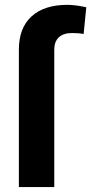

<svg xmlns="http://www.w3.org/2000/svg" viewBox="-20 -759 384 779"><path d="M56.6 0V-557.6Q56.6 -645.5 107.9 -692.4Q159.2 -739.3 252.9 -739.3Q286.1 -739.3 330.1 -729.5L319.3 -621.1Q299.8 -625 272.5 -625Q237.3 -625 218.8 -607.7Q200.2 -590.3 200.2 -557.6V0Z"/></svg>

Font: Pretendard Std
Style: Bold
Weight: 700
Designer: Base glyphs from Inter by Rasmus Andersson; Hangeul glyphs from Noto Sans CJK(Source Han Sans) by Jang Soo-young and Kan
Foundry: Kil Hyung-jin
Version: Version 1.309